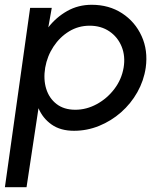

<svg xmlns="http://www.w3.org/2000/svg" viewBox="-66 -533 694 803"><path d="M45 250H-45.5L60 -500H150.5L136 -418.5Q168.5 -460.5 214.8 -486.8Q261 -513 317.5 -513Q390 -513 444.5 -477.5Q499 -442 526.2 -382.2Q553.5 -322.5 543.5 -250Q535.5 -195.5 508.5 -147.5Q481.5 -99.5 440.2 -63.2Q399 -27 348.5 -6.5Q298 14 243.5 14Q187 14 149.8 -12.2Q112.5 -38.5 95 -80.5ZM309 -425.5Q262 -425.5 223 -401.8Q184 -378 157.8 -338.2Q131.5 -298.5 123 -250Q115 -201.5 127.2 -161.8Q139.5 -122 170.5 -98Q201.5 -74 249 -74Q295.5 -74 338.8 -97.5Q382 -121 412.2 -160.8Q442.5 -200.5 451 -250Q459 -298 442.8 -338Q426.5 -378 391.5 -401.8Q356.5 -425.5 309 -425.5Z"/></svg>

Font: Urbanist Medium
Style: Italic
Weight: 500
Italic angle: -8°
Designer: Corey Hu
Foundry: Corey Hu
Version: Version 1.330; ttfautohint (v1.8.4.7-5d5b)